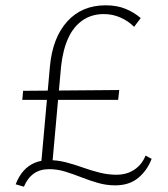

<svg xmlns="http://www.w3.org/2000/svg" viewBox="-20 -685 632 723"><path d="M134 -57 168 -435Q178 -543 233 -604Q288 -665 378 -665Q420 -665 452 -652Q484 -639 510 -617L485 -584Q463 -606 433.5 -619Q404 -632 371 -632Q325 -632 291 -608.5Q257 -585 237 -541.5Q217 -498 210 -435L176 -57ZM70 18 39 9Q51 -22 69 -42Q87 -62 111 -72Q135 -82 164 -82Q196 -82 227.5 -74Q259 -66 291 -54.5Q323 -43 355 -35Q387 -27 418 -27Q458 -27 486.5 -46.5Q515 -66 528 -99L551 -87Q535 -44 501 -15.5Q467 13 414 13Q381 13 349.5 4Q318 -5 287.5 -17Q257 -29 226.5 -38.5Q196 -48 165 -48Q131 -48 107.5 -31.5Q84 -15 70 18ZM64 -309 67 -343 429 -346 425 -309Z"/></svg>

Font: Ysabeau Infant ExtraLight
Style: Regular
Weight: 250
Designer: Christian Thalmann (Catharsis Fonts)
Version: Version 2.001;gftools[0.9.30]; featfreeze: ss01,ss02,lnum